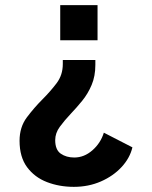

<svg xmlns="http://www.w3.org/2000/svg" viewBox="-20 -520 590 746"><path d="M359 -363.5H214V-500H359ZM350.5 -287V-268Q350.5 -224 336 -189.8Q321.5 -155.5 299.2 -128.2Q277 -101 255 -78Q230.5 -52 212.5 -27.5Q194.5 -3 194.5 24.5Q194.5 62 216 77Q237.5 92 268.5 92Q307 92 339 64Q371 36 383.5 -4.5L494.5 52.5Q484.5 94.5 452.2 129.2Q420 164 372 185Q324 206 267 206Q210.5 206 162.5 187.5Q114.5 169 85.2 129.5Q56 90 56 27Q56 -26 84.2 -63.8Q112.5 -101.5 145 -134Q175.5 -164.5 199.8 -196.5Q224 -228.5 224 -271V-287Z"/></svg>

Font: Trispace SemiCondensed SemiBold
Style: Regular
Weight: 600
Width: 4
Designer: Tyler Finck
Foundry: Etcetera Type Company
Version: Version 1.210; ttfautohint (v1.8.3)